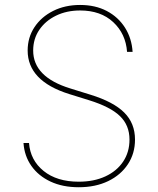

<svg xmlns="http://www.w3.org/2000/svg" viewBox="-20 -759 652 790"><path d="M502.8 -545.5Q497.5 -620 445.8 -668Q394.2 -715.9 309.7 -715.9Q254.3 -715.9 210.6 -694.6Q166.9 -673.3 141.7 -636.2Q116.5 -599.1 116.5 -551.1Q116.5 -441.8 269.9 -394.9L352.3 -369.3Q446.7 -340.2 491.1 -296Q535.5 -251.8 535.5 -184.7Q535.5 -127.8 506.4 -83.5Q477.3 -39.1 425.1 -13.8Q372.9 11.4 304 11.4Q237.6 11.4 187.9 -11.9Q138.1 -35.2 109.2 -76.2Q80.3 -117.2 76.7 -170.5H99.4Q104.8 -99.8 159.4 -55.6Q214.1 -11.4 304 -11.4Q366.5 -11.4 413.5 -33.2Q460.6 -55 486.7 -94.1Q512.8 -133.2 512.8 -184.7Q512.8 -243.3 473.7 -281.2Q434.7 -319.2 346.6 -346.6L264.2 -372.2Q93.8 -425.8 93.8 -551.1Q93.8 -604.8 121.8 -647.2Q149.9 -689.6 198.7 -714.1Q247.5 -738.6 309.7 -738.6Q372.2 -738.6 419.4 -713.8Q466.6 -688.9 494.3 -645.2Q522 -601.6 525.6 -545.5Z"/></svg>

Font: Inter Thin BETA
Style: Regular
Weight: 100
Designer: Rasmus Andersson
Foundry: rsms
Version: Version 3.011;git-f93a4a705